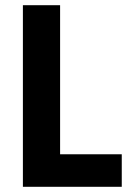

<svg xmlns="http://www.w3.org/2000/svg" viewBox="-20 -718 520 738"><path d="M68 0V-698H211V-125H448V0Z"/></svg>

Font: IBM Plex Sans Cond
Style: Bold
Weight: 700
Width: 3
Designer: Mike Abbink, Paul van der Laan, Pieter van Rosmalen
Foundry: Bold Monday
Version: Version 1.3